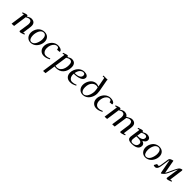

<svg xmlns="http://www.w3.org/2000/svg" viewBox="479 -2707 4978 4978"><g transform="rotate(45 2968.5 -217.5)"><path d="M87.9 -405.8Q151.9 -429.2 174.6 -436.5Q197.3 -443.8 210.9 -443.8Q241.2 -443.8 241.2 -420.9Q241.2 -416 240.2 -411.1L238.8 -404.8Q319.8 -456.1 367.2 -456.1Q434.6 -456.1 469.7 -422.1Q504.9 -388.2 504.9 -323.2Q504.9 -298.8 502 -274.9L473.1 -64.9Q470.2 -43.9 479 -43.9Q488.3 -43.9 523.9 -58.1L529.8 -30.8Q466.3 -7.3 444.1 -0.2Q421.9 6.8 408.2 6.8Q376 6.8 376 -19Q376 -23.4 377.9 -35.2L413.1 -270Q416 -291.5 416 -308.1Q416 -410.2 332 -410.2Q296.9 -410.2 234.9 -372.1L182.1 0L95.2 4.9L97.2 -19L147.9 -372.1Q150.9 -393.1 141.1 -393.1Q129.9 -393.1 94.2 -378.9Z M608.9 -187Q608.9 -233.4 625.5 -280Q642.1 -326.7 671.9 -365.2Q701.7 -403.8 748.8 -428Q795.9 -452.1 852.1 -452.1Q936.5 -452.1 985.4 -402.3Q1034.2 -352.5 1034.2 -270Q1034.2 -233.4 1023.7 -194.8Q1013.2 -156.2 992.2 -120.1Q971.2 -84 942.4 -55.7Q913.6 -27.3 873.3 -10.3Q833 6.8 788.1 6.8Q707.5 6.8 658.2 -48.3Q608.9 -103.5 608.9 -187ZM697.8 -176.8Q697.8 -109.4 721.2 -64.7Q744.6 -20 791 -20Q828.1 -20 859.1 -45.2Q890.1 -70.3 908.7 -109.6Q927.2 -148.9 937.5 -193.1Q947.8 -237.3 947.8 -278.8Q947.8 -344.2 922.9 -383.5Q897.9 -422.9 849.1 -422.9Q812.5 -422.9 782.7 -400.1Q752.9 -377.4 734.9 -340.8Q716.8 -304.2 707.3 -261.7Q697.8 -219.2 697.8 -176.8Z M1096.7 -176.8Q1096.7 -214.8 1107.9 -253.9Q1119.1 -293 1141.4 -328.4Q1163.6 -363.8 1193.6 -391.6Q1223.6 -419.4 1264.2 -435.8Q1304.7 -452.1 1349.6 -452.1Q1398.9 -452.1 1439.7 -436.5Q1480.5 -420.9 1493.7 -386.2L1492.7 -358.9L1403.8 -352.1Q1401.4 -386.7 1388.4 -404.3Q1375.5 -421.9 1344.7 -421.9Q1298.8 -421.9 1262 -388.4Q1225.1 -355 1205.8 -303.2Q1186.5 -251.5 1186.5 -193.8Q1186.5 -121.1 1220.5 -78.6Q1254.4 -36.1 1308.6 -36.1Q1346.2 -36.1 1376 -43.7Q1405.8 -51.3 1441.9 -67.9L1449.7 -43.9Q1393.6 -15.6 1357.2 -4.4Q1320.8 6.8 1272.9 6.8Q1195.8 6.8 1146.2 -44.2Q1096.7 -95.2 1096.7 -176.8Z M1538.6 293.9 1540.5 269 1632.3 -372.1Q1635.3 -393.1 1625.5 -393.1Q1614.3 -393.1 1578.6 -378.9L1572.3 -405.8Q1636.2 -429.2 1658.9 -436.5Q1681.6 -443.8 1695.3 -443.8Q1725.6 -443.8 1725.6 -421.9Q1725.6 -416 1724.6 -411.1L1723.1 -404.8Q1804.2 -456.1 1851.6 -456.1Q1891.6 -456.1 1920.4 -443.6Q1949.2 -431.2 1965.6 -408.9Q1981.9 -386.7 1989.3 -359.6Q1996.6 -332.5 1996.6 -298.8Q1996.6 -162.1 1922.9 -78.6Q1849.1 4.9 1719.2 4.9Q1690.4 4.9 1666.5 0L1623.5 289.1ZM1669.4 -26.9Q1696.8 -22 1729.5 -22Q1763.7 -22 1795.2 -39.3Q1826.7 -56.6 1851.8 -88.9Q1877 -121.1 1892.1 -173.1Q1907.2 -225.1 1907.2 -289.1Q1907.2 -410.2 1822.3 -410.2Q1779.3 -410.2 1719.2 -372.1Z M2062 -172.9Q2062 -222.2 2080.6 -271.7Q2099.1 -321.3 2130.9 -361.6Q2162.6 -401.9 2210.2 -427Q2257.8 -452.1 2311 -452.1Q2375 -452.1 2412.1 -428.5Q2449.2 -404.8 2449.2 -367.2Q2449.2 -328.1 2424.1 -298.3Q2398.9 -268.6 2355.7 -251.5Q2312.5 -234.4 2261.2 -226.1Q2210 -217.8 2151.9 -217.8Q2149.9 -205.6 2149.9 -191.9Q2149.9 -120.1 2183.8 -78.1Q2217.8 -36.1 2272 -36.1Q2337.4 -36.1 2407.2 -67.9L2415 -43.9Q2358.9 -15.6 2322.5 -4.4Q2286.1 6.8 2238.3 6.8Q2155.3 6.8 2108.6 -41.7Q2062 -90.3 2062 -172.9ZM2155.3 -245.1Q2200.7 -245.1 2237.3 -251.7Q2273.9 -258.3 2302.7 -271.7Q2331.5 -285.2 2347.4 -308.6Q2363.3 -332 2363.3 -363.8Q2363.3 -393.1 2347.7 -407.5Q2332 -421.9 2306.2 -421.9Q2283.7 -421.9 2261.7 -412.4Q2239.7 -402.8 2218.3 -383.1Q2196.8 -363.3 2179.9 -327.6Q2163.1 -292 2155.3 -245.1Z M2520.5 -182.1Q2520.5 -218.8 2529.8 -256.3Q2539.1 -293.9 2558.3 -329.8Q2577.6 -365.7 2604.7 -393.8Q2631.8 -421.9 2670.4 -439Q2709 -456.1 2753.9 -456.1Q2790.5 -456.1 2837.9 -435.1L2787.6 -702.1H2726.6L2731.9 -729H2884.8L2879.9 -702.1L2940.9 -372.1Q2947.8 -331.5 2947.8 -282.2Q2947.8 -231.9 2930.4 -180.9Q2913.1 -129.9 2882.3 -87.9Q2851.6 -45.9 2803.7 -19.5Q2755.9 6.8 2699.7 6.8Q2618.7 6.8 2569.6 -47.9Q2520.5 -102.5 2520.5 -182.1ZM2605.5 -174.8Q2605.5 -134.8 2615.2 -100.8Q2625 -66.9 2647.7 -43.5Q2670.4 -20 2702.6 -20Q2739.7 -20 2770.8 -45.2Q2801.8 -70.3 2820.6 -109.6Q2839.4 -148.9 2849.6 -193.1Q2859.9 -237.3 2859.9 -278.8Q2859.9 -322.3 2843.8 -402.8Q2819.8 -416 2786.6 -416Q2709.5 -416 2657.5 -352.8Q2605.5 -289.6 2605.5 -174.8Z M3022.5 -176.8Q3022.5 -214.8 3033.7 -253.9Q3044.9 -293 3067.1 -328.4Q3089.4 -363.8 3119.4 -391.6Q3149.4 -419.4 3189.9 -435.8Q3230.5 -452.1 3275.4 -452.1Q3324.7 -452.1 3365.5 -436.5Q3406.2 -420.9 3419.4 -386.2L3418.5 -358.9L3329.6 -352.1Q3327.1 -386.7 3314.2 -404.3Q3301.3 -421.9 3270.5 -421.9Q3224.6 -421.9 3187.7 -388.4Q3150.9 -355 3131.6 -303.2Q3112.3 -251.5 3112.3 -193.8Q3112.3 -121.1 3146.2 -78.6Q3180.2 -36.1 3234.4 -36.1Q3272 -36.1 3301.8 -43.7Q3331.5 -51.3 3367.7 -67.9L3375.5 -43.9Q3319.3 -15.6 3283 -4.4Q3246.6 6.8 3198.7 6.8Q3121.6 6.8 3072 -44.2Q3022.5 -95.2 3022.5 -176.8Z M3498 -405.8Q3562 -429.2 3584.7 -436.5Q3607.4 -443.8 3621.1 -443.8Q3651.4 -443.8 3651.4 -420.9Q3651.4 -416 3650.4 -411.1L3648.9 -404.8Q3730 -456.1 3777.3 -456.1Q3872.6 -456.1 3903.3 -391.1Q3965.8 -427.7 3999.3 -441.9Q4032.7 -456.1 4058.1 -456.1Q4125.5 -456.1 4160.4 -422.4Q4195.3 -388.7 4195.3 -323.2Q4195.3 -298.8 4192.4 -274.9L4163.1 -64.9Q4160.2 -43.9 4169.9 -43.9Q4179.7 -43.9 4214.4 -58.1L4223.1 -30.8Q4121.1 6.8 4098.1 6.8Q4068.4 6.8 4068.4 -14.2Q4068.4 -19.5 4070.3 -35.2L4104 -270Q4106.9 -291.5 4106.9 -308.1Q4106.9 -410.2 4022 -410.2Q3987.3 -410.2 3925.3 -372.1L3871.1 0L3784.2 4.9L3786.1 -19L3823.2 -270Q3826.2 -291.5 3826.2 -308.1Q3826.2 -410.2 3742.2 -410.2Q3707 -410.2 3645 -372.1L3592.3 0L3505.4 4.9L3507.3 -19L3558.1 -372.1Q3561 -393.1 3551.3 -393.1Q3540 -393.1 3504.4 -378.9Z M4323.7 -405.8Q4387.7 -429.2 4410.4 -436.5Q4433.1 -443.8 4446.8 -443.8Q4478 -443.8 4478 -421.9Q4478 -416 4477.1 -411.1L4476.1 -405.8Q4563.5 -454.1 4612.8 -454.1Q4665.5 -454.1 4699.7 -430.9Q4733.9 -407.7 4733.9 -361.8Q4733.9 -337.4 4723.1 -315.9Q4712.4 -294.4 4695.6 -280.5Q4678.7 -266.6 4664.8 -258.3Q4650.9 -250 4638.7 -245.1Q4652.8 -242.2 4666.7 -235.8Q4680.7 -229.5 4695.6 -218.3Q4710.4 -207 4719.7 -188.2Q4729 -169.4 4729 -146Q4729 -106.4 4711.2 -76.4Q4693.4 -46.4 4661.6 -28.6Q4629.9 -10.7 4588.9 -2Q4547.9 6.8 4498 6.8Q4452.6 6.8 4421.4 -1.2Q4390.1 -9.3 4374.3 -24.2Q4358.4 -39.1 4352.1 -55.7Q4345.7 -72.3 4345.7 -94.2Q4345.7 -107.9 4352.1 -149.9L4383.8 -372.1Q4386.7 -393.1 4377 -393.1Q4365.7 -393.1 4330.1 -378.9ZM4432.6 -95.2Q4432.6 -55.2 4449.5 -37.6Q4466.3 -20 4502.9 -20Q4528.8 -20 4552.5 -26.9Q4576.2 -33.7 4596.7 -47.1Q4617.2 -60.5 4629.4 -84Q4641.6 -107.4 4641.6 -138.2Q4641.6 -217.8 4509.8 -217.8H4447.8L4438 -150.9Q4432.6 -103.5 4432.6 -95.2ZM4451.7 -245.1Q4492.7 -245.1 4526.4 -251Q4560.1 -256.8 4587.2 -269.3Q4614.3 -281.7 4629.2 -303.5Q4644 -325.2 4644 -355Q4644 -384.3 4625.7 -397.2Q4607.4 -410.2 4585.9 -410.2Q4532.7 -410.2 4470.7 -372.1Z M4816.4 -187Q4816.4 -233.4 4833 -280Q4849.6 -326.7 4879.4 -365.2Q4909.2 -403.8 4956.3 -428Q5003.4 -452.1 5059.6 -452.1Q5144 -452.1 5192.9 -402.3Q5241.7 -352.5 5241.7 -270Q5241.7 -233.4 5231.2 -194.8Q5220.7 -156.2 5199.7 -120.1Q5178.7 -84 5149.9 -55.7Q5121.1 -27.3 5080.8 -10.3Q5040.5 6.8 4995.6 6.8Q4915 6.8 4865.7 -48.3Q4816.4 -103.5 4816.4 -187ZM4905.3 -176.8Q4905.3 -109.4 4928.7 -64.7Q4952.1 -20 4998.5 -20Q5035.6 -20 5066.7 -45.2Q5097.7 -70.3 5116.2 -109.6Q5134.8 -148.9 5145 -193.1Q5155.3 -237.3 5155.3 -278.8Q5155.3 -344.2 5130.4 -383.5Q5105.5 -422.9 5056.6 -422.9Q5020 -422.9 4990.2 -400.1Q4960.4 -377.4 4942.4 -340.8Q4924.3 -304.2 4914.8 -261.7Q4905.3 -219.2 4905.3 -176.8Z M5292.5 -12.2 5336.4 -91.8Q5360.8 -83 5383.3 -83Q5399.4 -83 5407.7 -96.9Q5416 -110.8 5421.4 -143.1Q5439.9 -277.8 5455.1 -372.1Q5458 -390.6 5471.2 -405.5Q5484.4 -420.4 5501.5 -428.2Q5518.6 -436 5535.2 -441.4Q5551.8 -446.8 5563 -448.2L5574.2 -450.2L5642.1 -80.1Q5654.3 -88.9 5669.4 -121.1L5751.5 -297.9Q5767.6 -329.6 5776.4 -346.7Q5785.2 -363.8 5797.4 -383.1Q5809.6 -402.3 5818.8 -411.6Q5828.1 -420.9 5841.6 -430.2Q5855 -439.5 5869.9 -443.6Q5884.8 -447.8 5905.3 -450.2L5912.1 -426.8L5863.3 -64.9Q5860.4 -43.9 5870.1 -43.9Q5881.8 -43.9 5917.5 -58.1L5924.3 -30.8Q5861.3 -8.3 5836.7 -0.7Q5812 6.8 5798.3 6.8Q5768.1 6.8 5768.1 -17.1Q5768.1 -21.5 5770 -35.2L5819.3 -369.1Q5795.9 -335.4 5771.5 -276.9Q5743.2 -209.5 5707 -136.2Q5678.7 -78.1 5652.8 -46.4Q5627 -14.6 5577.1 14.2L5565.4 -7.8L5494.1 -381.8Q5488.8 -377.9 5486.6 -372.1Q5484.4 -366.2 5482.4 -350.1L5451.2 -143.1Q5440.4 -64.5 5414.8 -29.8Q5389.2 4.9 5349.1 4.9Q5327.6 4.9 5310.1 0Z"/></g></svg>

Font: Dehuti
Style: Bold-Italic
Weight: 700
Version: Version 1.2